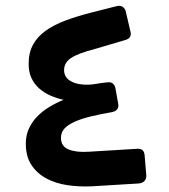

<svg xmlns="http://www.w3.org/2000/svg" viewBox="-20 -645 596 677"><path d="M303 12Q260 14 218.5 8Q177 2 144 -15.5Q111 -33 91 -63Q71 -93 71 -139Q71 -167 81.5 -190.5Q92 -214 110 -233Q128 -252 152.5 -267Q177 -282 204 -293Q181 -298 159 -307.5Q137 -317 119.5 -332Q102 -347 91.5 -368.5Q81 -390 81 -420Q81 -459 96.5 -487.5Q112 -516 141.5 -537Q171 -558 213 -573.5Q255 -589 307 -602L390 -623Q404 -627 413 -620.5Q422 -614 424 -602L440 -534Q446 -511 422 -504L317 -473Q255 -457 230.5 -440.5Q206 -424 206 -398Q206 -375 224.5 -362Q243 -349 272 -347Q294 -345 317 -349Q340 -353 362 -355Q382 -356 387 -334L397 -278Q399 -267 393 -259.5Q387 -252 376 -250Q336 -243 302.5 -235Q269 -227 245 -216.5Q221 -206 208 -192.5Q195 -179 195 -159Q195 -129 222 -118Q249 -107 293 -110L458 -120Q475 -122 482 -116Q489 -110 490 -97L496 -25Q496 -14 489 -6.5Q482 1 468 2Z"/></svg>

Font: Fz Rubik
Style: Bold
Weight: 700
Designer: Hubert and Fischer
Foundry: Hubert and Fischer
Version: Vit hóa bi FontZin.com